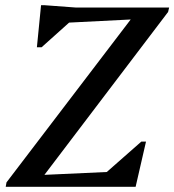

<svg xmlns="http://www.w3.org/2000/svg" viewBox="-20 -719 671 739"><path d="M2 0 5 -17 483 -644 246 -632 140 -537H122L138 -699H151L272 -690H631L627 -673L151 -46L391 -57L524 -174H542L502 0Z"/></svg>

Font: Platypi
Style: Italic
Weight: 400
Italic angle: -13°
Designer: David Sargent
Foundry: Bolt Cutter Type
Version: Version 1.200; ttfautohint (v1.8.4.7-5d5b)